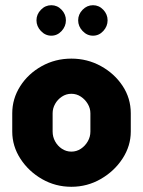

<svg xmlns="http://www.w3.org/2000/svg" viewBox="-20 -707 549 737"><path d="M254 10Q193 10 141.5 -19.5Q90 -49 58.5 -97.5Q27 -146 27 -202V-272Q27 -328 57.5 -376Q88 -424 140 -453Q192 -482 254 -482Q315 -482 367 -453.5Q419 -425 450.5 -377.5Q482 -330 482 -272V-202Q482 -147 450.5 -98.5Q419 -50 367 -20Q315 10 254 10ZM254 -125Q274 -125 290.5 -136Q307 -147 317 -164.5Q327 -182 327 -202V-272Q327 -291 317 -308Q307 -325 290.5 -336Q274 -347 254 -347Q234 -347 217.5 -336Q201 -325 191.5 -308Q182 -291 182 -272V-202Q182 -182 191.5 -164.5Q201 -147 217.5 -136Q234 -125 254 -125ZM337 -570Q314 -570 297 -588Q280 -606 280 -629Q280 -652 297 -669.5Q314 -687 337 -687Q360 -687 376.5 -669.5Q393 -652 393 -629Q393 -606 376.5 -588Q360 -570 337 -570ZM177 -570Q154 -570 137 -588Q120 -606 120 -629Q120 -652 137 -669.5Q154 -687 177 -687Q200 -687 216.5 -669.5Q233 -652 233 -629Q233 -606 216.5 -588Q200 -570 177 -570Z"/></svg>

Font: Dosis ExtraBold
Style: Regular
Weight: 800
Designer: EdgarTolentino, PabloImpallari, IginoMarini
Foundry: EdgarTolentino, PabloImpallari, IginoMarini
Version: Version 3.001; ttfautohint (v1.8.2)